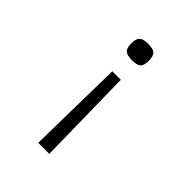

<svg xmlns="http://www.w3.org/2000/svg" viewBox="-227 -751 1054 1054"><g transform="rotate(45 300.0 -223.5)"><path d="M257 182 267 -383H333L343 182ZM300 -502Q262 -502 247 -515.5Q232 -529 232 -566Q232 -602 247 -615.5Q262 -629 300 -629Q339 -629 353.5 -615.5Q368 -602 368 -566Q368 -529 353.5 -515.5Q339 -502 300 -502Z"/></g></svg>

Font: Victor Mono Light
Style: Regular
Weight: 300
Monospace: yes
Designer: Rune Bjørnerås
Version: Version 1.561;gftools[0.9.30]